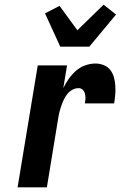

<svg xmlns="http://www.w3.org/2000/svg" viewBox="-20 -799 540 819"><path d="M55 0 141 -520H266L250 -423Q260 -444 273.5 -463Q287 -482 304 -497Q321 -512 343 -520Q365 -528 387 -528Q406 -528 423 -521Q440 -514 450.5 -500.5Q461 -487 466 -469Q471 -451 472 -432.5Q473 -414 471.5 -395.5Q470 -377 467 -358H342Q344 -368 344.5 -378.5Q345 -389 342.5 -399Q340 -409 333 -416Q326 -423 315 -423Q302 -423 289.5 -416.5Q277 -410 268 -399Q259 -388 253 -375.5Q247 -363 242.5 -350.5Q238 -338 234.5 -325Q231 -312 229 -299L180 0ZM237 -600 172 -742 234 -774 310 -670 422 -779 475 -737 361 -600Z"/></svg>

Font: Iosevka Term Curly Extrabold
Style: Italic
Weight: 800
Italic angle: -9°
Designer: Belleve Invis
Foundry: Belleve Invis
Version: Version 32.3.0